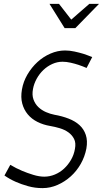

<svg xmlns="http://www.w3.org/2000/svg" viewBox="-20 -970 530 989"><path d="M425 -205Q417 -163 396 -126Q375 -89 344.5 -61.5Q314 -34 276.5 -17.5Q239 -1 199 -1Q160 -1 124.5 -11Q89 -21 62 -33Q30 -47 3 -66L33 -121Q63 -103 94 -90Q120 -79 151 -69.5Q182 -60 208 -60Q236 -60 262.5 -71Q289 -82 310 -101.5Q331 -121 346 -147Q361 -173 366 -203Q372 -234 361.5 -254.5Q351 -275 332 -288.5Q313 -302 288 -309.5Q263 -317 239 -321Q203 -327 173 -342Q143 -357 123 -381Q103 -405 94.5 -437Q86 -469 93 -509Q100 -550 121.5 -586.5Q143 -623 173 -650.5Q203 -678 240 -694Q277 -710 315 -710Q339 -710 364 -704.5Q389 -699 409 -693Q433 -685 455 -676L426 -620Q405 -629 384 -636Q366 -642 344 -647Q322 -652 302 -652Q275 -652 249.5 -640.5Q224 -629 203.5 -609.5Q183 -590 169 -564.5Q155 -539 150 -512Q144 -481 152.5 -457.5Q161 -434 178 -418Q195 -402 217 -392.5Q239 -383 260 -379Q300 -372 333.5 -359Q367 -346 389.5 -325.5Q412 -305 422 -275Q432 -245 425 -205ZM284 -950 347 -869 440 -950H490L368 -825H313L235 -950Z"/></svg>

Font: Marvel
Style: Italic
Weight: 400
Italic angle: -12°
Designer: Carolina Trebol
Foundry: Carolina Trebol
Version: Version 1.001